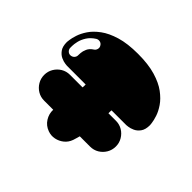

<svg xmlns="http://www.w3.org/2000/svg" viewBox="-180 -890 1360 1360"><g transform="rotate(45 500.0 -210.5)"><path d="M500 -632Q604 -632 676 -610.5Q748 -589 793.5 -555Q839 -521 864.5 -483.5Q890 -446 901 -412Q912 -378 914.5 -356.5Q917 -335 917 -335Q917 -290 899 -265.5Q881 -241 857.5 -230.5Q834 -220 816 -218Q798 -216 798 -216Q764 -216 725.5 -216Q687 -216 650 -216Q649 -208 649 -201Q649 -194 649 -186H724Q760 -186 789 -168.5Q818 -151 835.5 -121.5Q853 -92 853 -57Q853 -21 835.5 8.5Q818 38 789 55.5Q760 73 724 73H621Q617 86 613.5 99.5Q610 113 606 124Q594 158 567.5 179.5Q541 201 507.5 208Q474 215 441 203Q399 188 376 151.5Q353 115 355 73H264Q228 73 199 55.5Q170 38 152.5 8.5Q135 -21 135 -57Q135 -92 152.5 -121.5Q170 -151 199 -168.5Q228 -186 264 -186H390Q391 -194 391 -201Q391 -208 391 -216Q347 -216 296.5 -216Q246 -216 203 -216Q203 -216 185 -218Q167 -220 143.5 -230.5Q120 -241 102 -265.5Q84 -290 84 -335Q84 -335 86.5 -356.5Q89 -378 100 -412Q111 -446 136 -483.5Q161 -521 207 -555Q253 -589 324.5 -610.5Q396 -632 500 -632ZM257 -432Q270 -440 274 -456Q278 -472 269 -485Q261 -499 245.5 -502.5Q230 -506 216 -498Q180 -475 161.5 -445.5Q143 -416 136.5 -388Q130 -360 130 -341Q130 -322 130 -320Q132 -304 144 -294Q156 -284 172 -286Q188 -288 198 -300Q208 -312 207 -328Q207 -330 208 -348.5Q209 -367 219.5 -391Q230 -415 257 -432Z"/></g></svg>

Font: Nikukyu
Style: Regular
Weight: 400
Version: Version 1.00